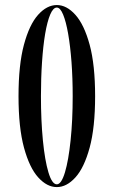

<svg xmlns="http://www.w3.org/2000/svg" viewBox="-20 -731 451 762"><path d="M205.5 11.5Q166.5 11.5 131.8 -26.8Q97 -65 75.2 -145Q53.5 -225 53.5 -349Q53.5 -473.5 75 -553.5Q96.5 -633.5 131.2 -672.2Q166 -711 205.5 -711Q244.5 -711 279.2 -672.2Q314 -633.5 335.8 -553.5Q357.5 -473.5 357.5 -349Q357.5 -225 335.8 -145Q314 -65 279.2 -26.8Q244.5 11.5 205.5 11.5ZM205.5 0.5Q223.5 0.5 237.8 -47Q252 -94.5 260.2 -174Q268.5 -253.5 268.5 -349Q268.5 -421 263.8 -484.5Q259 -548 250.5 -596.8Q242 -645.5 230.5 -673.2Q219 -701 205.5 -701Q191 -701 179.2 -673.2Q167.5 -645.5 159.2 -596.8Q151 -548 146.8 -484.5Q142.5 -421 142.5 -349Q142.5 -253.5 150.2 -174Q158 -94.5 172.2 -47Q186.5 0.5 205.5 0.5Z"/></svg>

Font: Imbue 100pt Medium
Style: Regular
Weight: 500
Designer: Tyler Finck
Foundry: Etcetera Type Company
Version: Version 1.102; ttfautohint (v1.8.3)